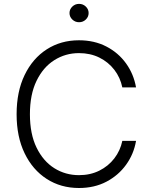

<svg xmlns="http://www.w3.org/2000/svg" viewBox="-20 -941 768 971"><path d="M379.4 9.8Q287.6 9.8 216.3 -36.1Q145 -82 104.5 -165.8Q64 -249.5 64 -363.3Q64 -477.5 104.5 -561.5Q145 -645.5 216.3 -691.4Q287.6 -737.3 379.4 -737.3Q457 -737.3 517.8 -705.8Q578.6 -674.3 617.4 -620.4Q656.2 -566.4 668 -499H598.6Q588.4 -548.8 558.1 -588.1Q527.8 -627.4 482.2 -649.9Q436.5 -672.4 379.4 -672.4Q311 -672.4 254.6 -636.7Q198.2 -601.1 164.8 -532.2Q131.3 -463.4 131.3 -363.3Q131.3 -263.2 165 -194.3Q198.7 -125.5 254.9 -90.3Q311 -55.2 379.4 -55.2Q436.5 -55.2 482.2 -77.9Q527.8 -100.6 558.1 -139.9Q588.4 -179.2 598.6 -228.5H668Q656.7 -162.1 617.9 -108.2Q579.1 -54.2 518.3 -22.2Q457.5 9.8 379.4 9.8ZM379.9 -828.6Q359.9 -828.6 345.7 -842.3Q331.5 -856 331.5 -875Q331.5 -894 345.7 -907.7Q359.9 -921.4 379.9 -921.4Q399.9 -921.4 414.1 -907.7Q428.2 -894 428.2 -875Q428.2 -856 414.1 -842.3Q399.9 -828.6 379.9 -828.6Z"/></svg>

Font: Inter Light
Style: Regular
Weight: 300
Designer: Rasmus Andersson
Foundry: rsms
Version: Version 4.000;git-a52131595